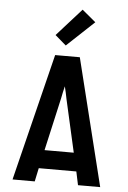

<svg xmlns="http://www.w3.org/2000/svg" viewBox="-61 -964 671 1008"><g transform="rotate(5 275.0 -460.0)"><path d="M44 0 210 -670H340L506 0H389L374 -71H176L161 0ZM198 -168H352L289 -447Q286 -463 282.5 -479Q279 -495 275 -511Q271 -495 267.5 -479Q264 -463 261 -447ZM261 -725 203 -775 333 -920 405 -860Z"/></g></svg>

Font: Lode
Style: Bold
Weight: 700
Monospace: yes
Designer: Belleve Invis
Foundry: Belleve Invis
Version: Version 29.2.0; ttfautohint (v1.8.3)